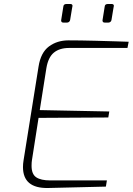

<svg xmlns="http://www.w3.org/2000/svg" viewBox="-20 -935 664 961"><path d="M95 -99Q95 -115 98 -133L173 -602Q184 -672 225 -702.5Q266 -733 323 -733Q382 -733 457 -731Q532 -729 562 -728L624 -726L618 -695H326Q278 -695 249.5 -671.5Q221 -648 212 -593L179 -384L527 -377L522 -347L173 -345L140 -134Q138 -123 138 -105Q138 -63 161.5 -47.5Q185 -32 231 -32H515L510 -1Q414 2 220 6Q95 8 95 -99ZM286 -833 297 -902Q298 -915 313 -915H332Q343 -915 343 -905Q343 -909 331 -835Q330 -829 325.5 -825.5Q321 -822 316 -822H297Q286 -822 286 -833ZM493 -833 504 -902Q505 -915 520 -915H539Q550 -915 550 -905Q550 -909 538 -835Q537 -829 532.5 -825.5Q528 -822 523 -822H504Q493 -822 493 -833Z"/></svg>

Font: Exo ExtraLight
Style: Italic
Weight: 275
Italic angle: -9°
Designer: Natanael Gama
Foundry: Natanael Gama
Version: Version 1.500; ttfautohint (v1.6)